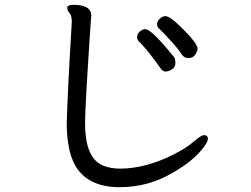

<svg xmlns="http://www.w3.org/2000/svg" viewBox="-20 -746 1040 797"><path d="M668 -449Q655 -449 646 -463Q637 -477 606.5 -516.5Q576 -556 557 -573Q549 -581 549 -593Q549 -605 560.5 -615Q572 -625 583 -625Q606 -625 681 -535Q696 -517 702 -509.5Q708 -502 708 -485Q708 -467 693.5 -458Q679 -449 668 -449ZM735 -519Q722 -541 685 -581Q648 -621 640 -627.5Q632 -634 632 -646Q632 -657 643 -668Q654 -679 667 -679Q687 -679 743.5 -621.5Q800 -564 800 -544Q800 -534 790.5 -519.5Q781 -505 763 -505Q745 -505 735 -519ZM477 31Q296 31 266 -135Q257 -181 257 -233Q260 -355 278 -655Q278 -681 268.5 -692Q259 -703 259 -713Q259 -726 285 -726Q359 -726 359 -681L357 -659Q333 -301 333 -235Q333 -96 401 -62Q433 -46 478 -46Q585 -46 703 -106Q754 -132 784.5 -158.5Q815 -185 827 -185Q843 -185 843 -170Q843 -158 825 -134Q783 -78 697 -29Q596 31 477 31Z"/></svg>

Font: LXGW WenKai Lite Medium
Style: Regular
Weight: 500
Designer: LXGW / Fontworks Inc.
Foundry: LXGW / Fontworks Inc.
Version: Version 1.511; March 25, 2025